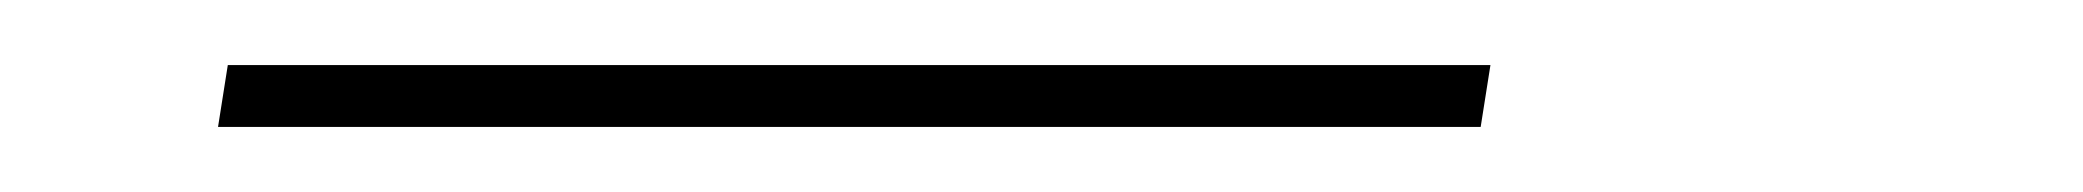

<svg xmlns="http://www.w3.org/2000/svg" viewBox="-20 -20 640 59"><path d="M435 19H47L50 0H438Z"/></svg>

Font: Iosevka Etoile Thin
Style: Italic
Weight: 100
Italic angle: -9°
Designer: Belleve Invis
Foundry: Belleve Invis
Version: Version 22.1.2; ttfautohint (v1.8.4)